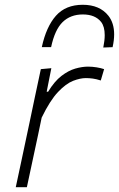

<svg xmlns="http://www.w3.org/2000/svg" viewBox="-20 -784 498 804"><path d="M46 0Q58 -57 69 -107.5Q80 -158.5 93 -220.5L103.5 -270Q113 -315.5 125.2 -373.5Q137.5 -431.5 151 -494.5L195 -498.5L175.5 -400H181.5Q208 -443.5 237.2 -466Q266.5 -488.5 295.2 -496.8Q324 -505 348.5 -505Q366.5 -505 384.8 -502Q403 -499 416 -494.5L402 -447Q383.5 -453 368.5 -455Q353.5 -457 339.5 -457Q316 -457 286.2 -445.5Q256.5 -434 223 -398.8Q189.5 -363.5 154.5 -291.5L139.5 -219.5Q126.5 -159 115.5 -107.5Q104 -55.5 92.5 0ZM412.5 -585Q418.5 -614.5 418.5 -637Q418.5 -672.5 403.5 -692Q378.5 -723.5 327 -723.5Q275 -723.5 242.2 -691.5Q209.5 -659.5 194 -586.5H155Q173.5 -672 214.2 -718Q255 -764 326.5 -764Q397.5 -764 434 -718Q458 -687.5 458 -640Q458 -615.5 451.5 -586.5Z"/></svg>

Font: Heraclito ExtraLight
Style: Italic
Weight: 200
Italic angle: -12°
Designer: Kostas Bartsokas (font) & Cristiano Sobral (main changes)
Foundry: Kostas Bartsokas (font) & Cristiano Sobral (main changes)
Version: Version 1.00;July 8, 2020;FontCreator 13.0.0.2655 64-bit